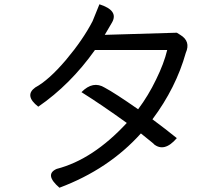

<svg xmlns="http://www.w3.org/2000/svg" viewBox="-20 -834 1040 898"><path d="M445 -814Q536 -785 504 -729L470 -671L807 -681L823 -671Q873 -641 849 -587Q803 -423 693 -276Q755 -230 807 -188Q748 -119 698 -161Q714 -150 639 -210Q488 -42 258 44Q186 -18 245 -44Q415 -88 573 -259Q455 -344 361 -403Q415 -458 470 -424Q517 -399 626 -323Q674 -387 710 -462Q747 -537 762 -600H424Q309 -438 159 -335Q92 -387 145 -425Q208 -459 288 -553Q368 -648 413 -735L445 -814Z"/></svg>

Font: Swei Toothpaste CJK TC
Style: Regular
Weight: 400
Version: Version 1.0